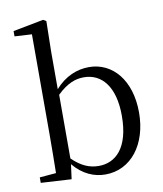

<svg xmlns="http://www.w3.org/2000/svg" viewBox="-90 -877 817 965"><g transform="rotate(-10 319.0 -395.0)"><path d="M370 15C501 15 590 -100 590 -263C590 -427 502 -531 381 -531C321 -531 259 -507 208 -449V-641L211 -796L196 -805L40 -775V-748L128 -743V-229C128 -174 127 -91 126 -35L42 -28V0L198 9L208 -66C256 -8 314 15 370 15ZM210 -420C263 -471 305 -485 347 -485C437 -485 502 -412 502 -262C502 -94 428 -33 345 -33C297 -33 255 -51 210 -95Z"/></g></svg>

Font: Noto Serif CJK KR
Style: Regular
Weight: 400
Designer: Ryoko NISHIZUKA 西塚涼子 (kana & ideographs); Frank Grießhammer (Latin, Greek & Cyrillic); Wenlong ZHANG 张文龙 (bopomofo); San
Foundry: Adobe
Version: Version 2.001;hotconv 1.1.0;makeotfexe 2.6.0